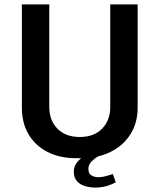

<svg xmlns="http://www.w3.org/2000/svg" viewBox="-20 -706 723 869"><path d="M325 10Q250 10 194.5 -18.5Q139 -47 109 -98.5Q79 -150 79 -219V-686H203V-222Q203 -161 240 -123.5Q277 -86 341 -86Q406 -86 442.5 -124Q479 -162 479 -222V-686H603V-219Q603 -150 570.5 -98.5Q538 -47 480.5 -18.5Q423 10 348 10ZM411 143Q388 143 365.5 136.5Q343 130 328.5 114Q314 98 314 71Q314 47 329 28.5Q344 10 362 0H427Q406 12 393 26.5Q380 41 380 58Q380 80 394 88Q408 96 424 96Q441 96 458 91.5Q475 87 491 82L504 119Q482 131 459 137Q436 143 411 143Z"/></svg>

Font: Chivo Medium Medium
Style: Regular
Weight: 500
Version: Version 2.002